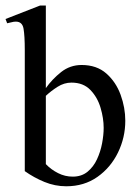

<svg xmlns="http://www.w3.org/2000/svg" viewBox="-23 -647 496 681"><path d="M421.4 -218.8Q421.4 -159.2 395.5 -106Q369.6 -52.7 322.5 -19.5Q275.4 13.7 211.9 13.7Q171.9 13.7 134.5 -1.7Q97.2 -17.1 64.9 -40V-468.8Q64.9 -520 60.5 -545.2Q56.2 -570.3 33.2 -570.3Q25.4 -570.3 18.1 -568.1Q10.7 -565.9 2.4 -564.5L-3.4 -579.6L119.1 -627.4H139.6V-334.5Q162.1 -366.2 193.8 -391.4Q225.6 -416.5 266.6 -416.5Q319.8 -416.5 354 -386.5Q388.2 -356.4 404.8 -310.8Q421.4 -265.1 421.4 -218.8ZM344.7 -193.4Q344.7 -227.5 333.7 -264.6Q322.8 -301.8 297.6 -327.9Q272.5 -354 230.5 -354Q204.6 -354 181.2 -339.1Q157.7 -324.2 139.6 -307.1V-64.9Q158.2 -45.4 182.9 -33Q207.5 -20.5 234.9 -20.5Q266.1 -20.5 287.4 -37.8Q308.6 -55.2 321 -82Q333.5 -108.9 339.1 -138.7Q344.7 -168.5 344.7 -193.4Z"/></svg>

Font: Scheherazade New
Style: Regular
Weight: 400
Designer: SIL International
Foundry: SIL International
Version: Version 4.000